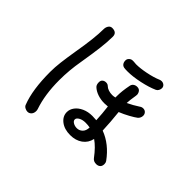

<svg xmlns="http://www.w3.org/2000/svg" viewBox="-181 -1047 1362 1362"><g transform="rotate(45 500.0 -366.0)"><path d="M254 -462Q236 -361 236 -261Q236 -117 273 -9Q276 0 276 9Q276 31 264 44Q252 57 235 57Q222 57 208.5 49.5Q195 42 191 29Q149 -79 149 -257Q149 -303 155.5 -356.5Q162 -410 174 -483Q203 -650 203 -739Q203 -759 213 -774Q223 -789 241 -789Q287 -789 287 -748Q287 -695 278.5 -626.5Q270 -558 254 -462ZM469 -692Q469 -707 480.5 -717.5Q492 -728 506 -728H517Q533 -726 542 -726Q583 -726 640 -737.5Q697 -749 739 -767Q747 -770 755 -770Q770 -770 781 -760.5Q792 -751 792 -736Q792 -725 786 -713.5Q780 -702 769 -697Q722 -676 654.5 -661.5Q587 -647 535 -647Q511 -647 500 -649Q485 -652 477 -663.5Q469 -675 469 -692ZM884 -67Q884 -46 872.5 -35.5Q861 -25 842 -25Q816 -25 802 -43Q752 -110 706 -141Q696 -94 658.5 -67Q621 -40 566 -40Q508 -40 471 -68.5Q434 -97 434 -139Q434 -167 452.5 -192Q471 -217 505 -232.5Q539 -248 582 -248Q597 -248 623 -246Q620 -311 612 -373Q590 -371 578 -371Q542 -371 510 -382Q478 -393 457 -413Q445 -425 445 -449Q445 -467 456 -476Q467 -485 483 -485Q499 -485 509 -475Q520 -464 538 -458Q556 -452 576 -452Q589 -452 601 -455Q604 -455 605 -456V-471Q605 -521 618 -586Q621 -602 633 -610.5Q645 -619 661 -619Q679 -619 688.5 -608Q698 -597 700 -580Q700 -572 699 -567Q690 -513 689 -485Q732 -505 773 -532Q785 -541 799 -541Q816 -541 826 -530Q836 -519 836 -504Q836 -483 820 -467Q802 -453 766.5 -433.5Q731 -414 694 -399Q704 -307 707 -226Q806 -189 877 -91Q884 -81 884 -67ZM626 -176Q607 -180 582 -180Q552 -180 531.5 -168.5Q511 -157 511 -142Q511 -128 527.5 -118Q544 -108 565 -108Q589 -108 607 -125Q625 -142 626 -176Z"/></g></svg>

Font: Tsukimi Rounded Medium
Style: Regular
Weight: 500
Designer: Takashi Funayama
Foundry: Takashi Funayama
Version: Version 1.032; ttfautohint (v1.8.3)